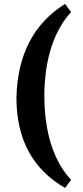

<svg xmlns="http://www.w3.org/2000/svg" viewBox="-20 -801 420 975"><path d="M310.5 153.3Q63.5 11.7 63.5 -304.7Q70.8 -631.3 310.5 -781.2L340.8 -740.2Q208 -591.3 205.1 -318.4Q205.6 -34.7 340.8 112.3Z"/></svg>

Font: Kelvinch
Style: Bold
Weight: 700
Designer: Paul James Miller
Foundry: High-Logic / Made with FontCreator
Version: Version 3.501;March 28, 2021;FontCreator 13.0.0.2683 64-bit